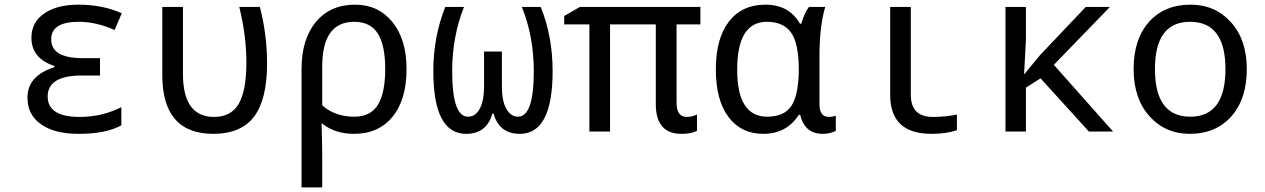

<svg xmlns="http://www.w3.org/2000/svg" viewBox="-20 -566 5441 826"><path d="M410.2 -315.9V-241.2H332Q185.1 -241.2 185.1 -150.9Q185.1 -63 323.2 -63Q418.9 -63 502 -105V-26.9Q436.5 9.8 317.9 9.8Q214.8 9.8 156.5 -31.2Q98.1 -72.3 98.1 -146Q98.1 -240.2 213.9 -276.9V-282.2Q115.2 -314.5 115.2 -403.8Q115.2 -469.7 169.9 -507.8Q224.6 -545.9 316.9 -545.9Q422.4 -545.9 503.9 -508.8L473.1 -437Q394.5 -472.2 318.8 -472.2Q200.2 -472.2 200.2 -397Q200.2 -315.9 335 -315.9Z M678.2 -536.1H767.1V-248Q767.1 -63 900.9 -63Q974.1 -63 1007.1 -119.6Q1040 -176.3 1040 -296.9Q1040 -412.6 1009.3 -536.1H1098.1Q1128.9 -416.5 1128.9 -293Q1128.9 -137.7 1072.8 -64Q1016.6 9.8 897.9 9.8Q678.2 9.8 678.2 -243.2Z M1366.2 -34.2H1363.3Q1366.2 50.8 1366.2 98.1V240.2H1277.3V-269Q1277.3 -397.5 1339.1 -471.7Q1400.9 -545.9 1507.3 -545.9Q1607.9 -545.9 1668.5 -470.9Q1729 -396 1729 -269Q1729 -137.2 1668.7 -63.7Q1608.4 9.8 1503.4 9.8Q1421.4 9.8 1366.2 -34.2ZM1366.2 -112.8Q1420.9 -64 1504.4 -64Q1574.7 -64 1606 -115.5Q1637.2 -167 1637.2 -269Q1637.2 -371.1 1605.5 -421.6Q1573.7 -472.2 1503.4 -472.2Q1366.2 -472.2 1366.2 -278.8Z M1895.5 -536.1H1976.1Q1925.3 -408.2 1925.3 -259.8Q1925.3 -64 1993.2 -64Q2025.9 -64 2044.2 -98.6Q2062.5 -133.3 2062.5 -194.8V-344.2H2139.2V-194.8Q2139.2 -131.3 2158.4 -97.7Q2177.7 -64 2208.5 -64Q2276.4 -64 2276.4 -259.8Q2276.4 -409.2 2225.1 -536.1H2306.2Q2357.4 -410.2 2357.4 -259.8Q2357.4 9.8 2216.3 9.8Q2127.9 9.8 2103.5 -77.1H2098.1Q2073.7 9.8 1985.4 9.8Q1844.2 9.8 1844.2 -259.8Q1844.2 -407.2 1895.5 -536.1Z M2978.5 -73.2V-2.9Q2953.1 9.8 2911.6 9.8Q2801.3 9.8 2801.3 -118.2V-460.9H2604.5V0H2515.6V-460.9H2407.2V-497.1L2474.6 -536.1H2993.2V-460.9H2890.6V-124Q2890.6 -63 2934.6 -63Q2957 -63 2978.5 -73.2Z M3421.4 -463.9H3427.2Q3441.9 -514.2 3460.4 -536.1H3530.3Q3505.4 -455.1 3505.4 -321.8V-117.2Q3505.4 -63 3546.4 -63Q3560.5 -63 3575.7 -67.9V-2.9Q3550.3 9.8 3519.5 9.8Q3441.9 9.8 3422.4 -71.8H3416.5Q3363.8 9.8 3263.7 9.8Q3168.5 9.8 3114 -62.7Q3059.6 -135.3 3059.6 -267.1Q3059.6 -400.4 3115.7 -473.1Q3171.9 -545.9 3272.5 -545.9Q3375 -545.9 3421.4 -463.9ZM3416.5 -259.8V-267.1Q3416.5 -377.9 3383.8 -425Q3351.1 -472.2 3279.3 -472.2Q3151.4 -472.2 3151.4 -266.1Q3151.4 -64 3280.3 -64Q3352.5 -64 3383.5 -108.9Q3414.6 -153.8 3416.5 -259.8Z M3898.4 -536.1V-158.2Q3898.4 -63 3992.7 -63Q4047.4 -63 4096.7 -73.2V-5.9Q4051.3 9.8 3986.8 9.8Q3809.6 9.8 3809.6 -158.2V-536.1Z M4387.7 -248 4454.6 -329.1 4650.9 -536.1H4754.9L4513.7 -287.1L4768.6 0H4664.6L4456.5 -229L4393.6 -189V0H4305.7V-536.1H4393.6V-394L4385.7 -248Z M5098.6 9.8Q4993.2 9.8 4925 -66.2Q4856.9 -142.1 4856.9 -269Q4856.9 -397.5 4923.1 -471.7Q4989.3 -545.9 5101.6 -545.9Q5208 -545.9 5275.9 -470.2Q5343.8 -394.5 5343.8 -269Q5343.8 -139.6 5276.9 -64.9Q5210 9.8 5098.6 9.8ZM5100.6 -64Q5252 -64 5252 -269Q5252 -472.2 5099.6 -472.2Q4948.7 -472.2 4948.7 -269Q4948.7 -64 5100.6 -64Z"/></svg>

Font: Noto Mono
Style: Regular
Weight: 400
Designer: Monotype Design Team
Foundry: Monotype Imaging Inc.
Version: Version 1.00